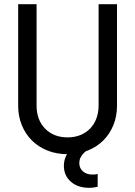

<svg xmlns="http://www.w3.org/2000/svg" viewBox="-20 -720 640 909"><path d="M534 -700H446.8V-220Q446.8 -186.6 436.2 -158.7Q425.6 -130.8 406.4 -111.1Q387.3 -91.5 360.3 -80.5Q333.3 -69.6 300.2 -69.6Q234 -69.6 193.6 -110.9Q153.2 -152.2 153.2 -220V-700H66V-220Q66 -169.3 83.4 -127.1Q100.8 -84.8 131.6 -54.4Q162.4 -24 205.4 -7Q248.4 10 300 10Q351.6 10 394.6 -7Q437.6 -24 468.4 -54.4Q499.2 -84.8 516.6 -127.1Q534 -169.3 534 -220ZM442.4 164.2V103.4Q435.6 105.4 428.8 105.9Q422 106.4 416.6 106.4Q390.2 106.4 372.8 91.4Q355.4 76.4 355.4 51.6Q355.4 25.2 377.8 3.4Q400.2 -18.4 445.4 -35.8L404 -67.6Q343 -44.8 312.7 -11Q282.4 22.8 282.4 64.8Q282.4 111 315.3 140.1Q348.2 169.2 402.2 169.2Q414 169.2 424 167.7Q434 166.2 442.4 164.2Z"/></svg>

Font: CommitMonoV143 ExtLt
Style: Regular
Weight: 200
Monospace: yes
Designer: Eigil Nikolajsen
Foundry: Eigil Nikolajsen
Version: Version 1.143